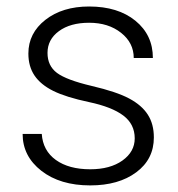

<svg xmlns="http://www.w3.org/2000/svg" viewBox="-20 -558 546 588"><path d="M392.6 -134.3Q392.6 -177.7 357.7 -204.1Q322.8 -230.5 252.4 -245.4Q182.1 -260.3 143.3 -279.5Q104.5 -298.8 85.7 -326.7Q66.9 -354.5 66.9 -394Q66.9 -456.5 119.1 -497.3Q171.4 -538.1 252.9 -538.1Q341.3 -538.1 394.8 -494.4Q448.2 -450.7 448.2 -380.4H389.6Q389.6 -426.8 350.8 -457.5Q312 -488.3 252.9 -488.3Q195.3 -488.3 160.4 -462.6Q125.5 -437 125.5 -396Q125.5 -356.4 154.5 -334.7Q183.6 -313 260.5 -294.9Q337.4 -276.9 375.7 -256.3Q414.1 -235.8 432.6 -207Q451.2 -178.2 451.2 -137.2Q451.2 -70.3 397.2 -30.3Q343.3 9.8 256.3 9.8Q164.1 9.8 106.7 -34.9Q49.3 -79.6 49.3 -147.9H107.9Q111.3 -96.7 151.1 -68.1Q190.9 -39.6 256.3 -39.6Q317.4 -39.6 355 -66.4Q392.6 -93.3 392.6 -134.3Z"/></svg>

Font: TypoPRO Roboto
Style: Regular
Weight: 300
Designer: Google
Version: Version 2.136; 2016